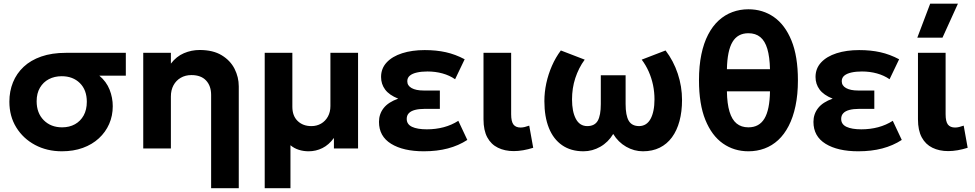

<svg xmlns="http://www.w3.org/2000/svg" viewBox="-20 -784 5150 1014"><path d="M307 15Q228 15 165.2 -18.5Q102.5 -52 66 -111Q29.5 -170 29.5 -247Q29.5 -302 48.5 -349Q67.5 -396 104.8 -431Q142 -466 198 -485.5Q254 -505 328.5 -505H644.5V-384.5H504.5Q542 -353 558.8 -310.5Q575.5 -268 575.5 -223Q575.5 -172.5 556.5 -129.2Q537.5 -86 502.2 -53.5Q467 -21 417.5 -3Q368 15 307 15ZM308 -111.5Q346.5 -111.5 375.8 -127.8Q405 -144 421.8 -174.2Q438.5 -204.5 438.5 -246.5Q438.5 -309 401.8 -345.2Q365 -381.5 306 -381.5Q268 -381.5 238.2 -366Q208.5 -350.5 191 -320.8Q173.5 -291 173.5 -249.5Q173.5 -187 211 -149.2Q248.5 -111.5 308 -111.5Z M1095 210V-282.5Q1095 -330.5 1068.2 -359Q1041.5 -387.5 991 -387.5Q959 -387.5 934.5 -373.2Q910 -359 896.2 -333.5Q882.5 -308 882.5 -274.5V0H736.5V-505H882.5V-448Q911.5 -486 951.2 -503Q991 -520 1034.5 -520Q1105 -520 1150.8 -492.2Q1196.5 -464.5 1218.8 -420.5Q1241 -376.5 1241 -328V210Z M1378 210V-505H1524V-220Q1524 -172 1552 -145Q1580 -118 1624.5 -118Q1653 -118 1675.8 -131.2Q1698.5 -144.5 1711.8 -168.5Q1725 -192.5 1725 -224V-505H1871V0H1743.5V-55.5Q1717 -19 1682.8 -2Q1648.5 15 1610 15Q1583 15 1558.2 7.2Q1533.5 -0.5 1514 -17V210Z M2218.5 15Q2110 15 2045.8 -24.5Q1981.5 -64 1981.5 -140.5Q1981.5 -181.5 2006 -213Q2030.5 -244.5 2083 -263Q2035.5 -282 2014 -311Q1992.5 -340 1992.5 -377.5Q1992.5 -422.5 2022 -454.2Q2051.5 -486 2103.8 -502.8Q2156 -519.5 2223 -519.5Q2284.5 -519.5 2334.8 -508.2Q2385 -497 2434 -471L2383.5 -365.5Q2354 -386 2316.8 -396.2Q2279.5 -406.5 2237.5 -406.5Q2206.5 -406.5 2182.5 -401.2Q2158.5 -396 2144.8 -384.8Q2131 -373.5 2131 -355Q2131 -331.5 2154 -318.8Q2177 -306 2217 -306H2303V-209H2222Q2193 -209 2171.8 -203.5Q2150.5 -198 2139.2 -186.2Q2128 -174.5 2128 -156Q2128 -127.5 2156 -114.2Q2184 -101 2234.5 -101Q2281.5 -101 2323.5 -112.2Q2365.5 -123.5 2400.5 -146L2448 -45Q2402 -15 2345 0Q2288 15 2218.5 15Z M2693.5 14Q2646 14 2609.8 -3.8Q2573.5 -21.5 2553.5 -58.5Q2533.5 -95.5 2533.5 -154V-505H2679.5V-181Q2679.5 -142 2691.8 -126.2Q2704 -110.5 2729.5 -110.5Q2739.5 -110.5 2751 -113.2Q2762.5 -116 2775 -120.5L2796 -3.5Q2769 5 2743 9.5Q2717 14 2693.5 14Z M3061.5 15Q2995 15 2948.8 -17Q2902.5 -49 2878.8 -108.2Q2855 -167.5 2855 -250Q2855 -297 2865.2 -344.5Q2875.5 -392 2895 -436.5Q2914.5 -481 2942 -517.5L3068 -469Q3052 -447.5 3039.5 -422.8Q3027 -398 3018.2 -371.2Q3009.5 -344.5 3005.2 -316.2Q3001 -288 3001 -259Q3001 -195 3021 -156.8Q3041 -118.5 3081 -118Q3120.5 -118 3136.8 -146.2Q3153 -174.5 3153 -234.5V-386.5H3284V-234.5Q3284 -174.5 3300.5 -146.2Q3317 -118 3356 -118Q3376 -118.5 3391 -128.2Q3406 -138 3416 -156.5Q3426 -175 3431.2 -200.8Q3436.5 -226.5 3436.5 -259Q3436.5 -298 3428.8 -335Q3421 -372 3406 -406Q3391 -440 3369 -469L3495 -517.5Q3537 -462.5 3559.5 -394.8Q3582 -327 3582 -256Q3582 -194.5 3568.5 -144.5Q3555 -94.5 3528.8 -58.8Q3502.5 -23 3464 -4Q3425.5 15 3375.5 15Q3329 15 3287 -9Q3245 -33 3218.5 -76.5Q3192.5 -33 3150.5 -9Q3108.5 15 3061.5 15Z M3932.5 15Q3857 15 3798 -26.2Q3739 -67.5 3705.2 -150.8Q3671.5 -234 3671.5 -360Q3671.5 -436 3684 -496.2Q3696.5 -556.5 3719.8 -601.2Q3743 -646 3775.5 -675.8Q3808 -705.5 3847.8 -720.2Q3887.5 -735 3932.5 -735Q4008.5 -735 4067.2 -694Q4126 -653 4160 -569.8Q4194 -486.5 4194 -360Q4194 -284.5 4181.2 -224.2Q4168.5 -164 4145.2 -119Q4122 -74 4089.8 -44.2Q4057.5 -14.5 4017.8 0.2Q3978 15 3932.5 15ZM3932.5 -111.5Q3989.5 -111.5 4017.2 -157.8Q4045 -204 4046.5 -301.5H3819Q3820 -236.5 3832.8 -194.2Q3845.5 -152 3870.2 -131.8Q3895 -111.5 3932.5 -111.5ZM3819 -418.5H4046.5Q4045 -483.5 4032.5 -525.8Q4020 -568 3995.2 -588.2Q3970.5 -608.5 3932.5 -608.5Q3876 -608.5 3848.5 -562.5Q3821 -516.5 3819 -418.5Z M4513 15Q4404.5 15 4340.2 -24.5Q4276 -64 4276 -140.5Q4276 -181.5 4300.5 -213Q4325 -244.5 4377.5 -263Q4330 -282 4308.5 -311Q4287 -340 4287 -377.5Q4287 -422.5 4316.5 -454.2Q4346 -486 4398.2 -502.8Q4450.5 -519.5 4517.5 -519.5Q4579 -519.5 4629.2 -508.2Q4679.5 -497 4728.5 -471L4678 -365.5Q4648.5 -386 4611.2 -396.2Q4574 -406.5 4532 -406.5Q4501 -406.5 4477 -401.2Q4453 -396 4439.2 -384.8Q4425.5 -373.5 4425.5 -355Q4425.5 -331.5 4448.5 -318.8Q4471.5 -306 4511.5 -306H4597.5V-209H4516.5Q4487.5 -209 4466.2 -203.5Q4445 -198 4433.8 -186.2Q4422.5 -174.5 4422.5 -156Q4422.5 -127.5 4450.5 -114.2Q4478.5 -101 4529 -101Q4576 -101 4618 -112.2Q4660 -123.5 4695 -146L4742.5 -45Q4696.5 -15 4639.5 0Q4582.5 15 4513 15Z M4988 14Q4940.5 14 4904.2 -3.8Q4868 -21.5 4848 -58.5Q4828 -95.5 4828 -154V-505H4974V-181Q4974 -142 4986.2 -126.2Q4998.5 -110.5 5024 -110.5Q5034 -110.5 5045.5 -113.2Q5057 -116 5069.5 -120.5L5090.5 -3.5Q5063.5 5 5037.5 9.5Q5011.5 14 4988 14ZM4824.5 -585 4892.5 -764.5H5039L4957.5 -585Z"/></svg>

Font: Geologica Roman SemiBold
Style: Regular
Weight: 600
Designer: Sindre Bremnes, Frode Helland
Foundry: Monokrom Skriftforlag AS
Version: Version 1.010;gftools[0.9.28]